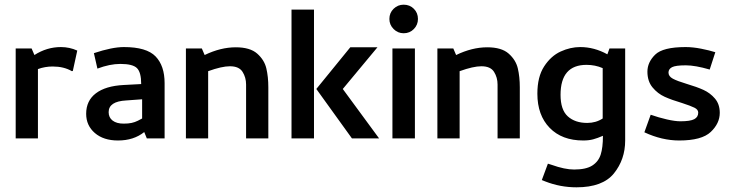

<svg xmlns="http://www.w3.org/2000/svg" viewBox="-20 -591 3122 820"><path d="M47 -384V0H142V-296Q172 -307 205 -307Q253 -307 287 -287L291 -288L310 -375Q277 -390 240 -390Q180 -390 127 -356L115 -384Z M381 -364 396 -298Q449 -318 494 -318Q547 -318 565 -300Q583 -282 583 -232L508 -228Q431 -224 389.5 -192.5Q348 -161 348 -105Q348 -55 385 -23Q422 9 484 9Q551 9 596 -27L607 0H683V-236Q683 -310 644.5 -350Q606 -390 509 -390Q459 -390 381 -364ZM508 -63Q478 -63 461 -76Q444 -89 444 -112Q444 -158 519 -162L587 -167V-85Q582 -82 569 -75.5Q556 -69 542 -66Q528 -63 508 -63Z M774 -384V0H869V-287Q927 -308 962 -308Q1001 -308 1016 -284Q1031 -260 1031 -230V0H1126V-218Q1126 -263 1117.5 -299Q1109 -335 1078.5 -362Q1048 -389 987 -389Q922 -389 854 -356L842 -384Z M1225 -550V0H1321V-550ZM1331 -211 1483 0H1599L1444 -211L1592 -389H1476Z M1643 0ZM1656 0H1752V-384H1656ZM1643 -510Q1643 -536 1661 -553.5Q1679 -571 1704 -571Q1730 -571 1747.5 -553.5Q1765 -536 1765 -510Q1765 -485 1747.5 -467Q1730 -449 1704 -449Q1679 -449 1661 -467Q1643 -485 1643 -510Z M1848 -384V0H1943V-287Q2001 -308 2036 -308Q2075 -308 2090 -284Q2105 -260 2105 -230V0H2200V-218Q2200 -263 2191.5 -299Q2183 -335 2152.5 -362Q2122 -389 2061 -389Q1996 -389 1928 -356L1916 -384Z M2432 133Q2392 133 2336 113L2320 108L2294 178L2309 184Q2373 209 2442 209Q2554 209 2602 149.5Q2650 90 2650 9V-384H2583L2574 -359Q2518 -390 2458 -390Q2416 -390 2374.5 -371Q2333 -352 2304 -307.5Q2275 -263 2275 -191Q2275 -99 2327.5 -45Q2380 9 2471 9Q2495 9 2513.5 4Q2532 -1 2555 -11V-9Q2555 39 2545.5 69Q2536 99 2509.5 116Q2483 133 2432 133ZM2554 -300V-85Q2525 -66 2488 -66Q2436 -66 2405 -94Q2374 -122 2374 -186Q2374 -314 2485 -314Q2522 -314 2554 -300Z M2881 9Q2977 9 3015.5 -27.5Q3054 -64 3054 -109Q3054 -146 3033.5 -170Q3013 -194 2984.5 -207Q2956 -220 2912 -233Q2872 -245 2853.5 -255Q2835 -265 2835 -281Q2835 -296 2850 -304Q2865 -312 2909 -312Q2949 -312 3011 -294L3035 -368Q3010 -376 2974.5 -383Q2939 -390 2908 -390Q2811 -390 2778 -357.5Q2745 -325 2745 -285Q2745 -244 2767 -217.5Q2789 -191 2819 -177.5Q2849 -164 2893 -151Q2930 -139 2946 -131Q2962 -123 2962 -110Q2962 -91 2945 -82Q2928 -73 2886 -73Q2863 -73 2828 -81Q2793 -89 2759 -101L2732 -26Q2807 9 2881 9Z"/></svg>

Font: Cambay Devanagari
Style: Regular
Weight: 700
Designer: Pooja Saxena
Foundry: Pooja Saxena
Version: Version 1.095;PS 001.095;hotconv 1.0.70;makeotf.lib2.5.58329